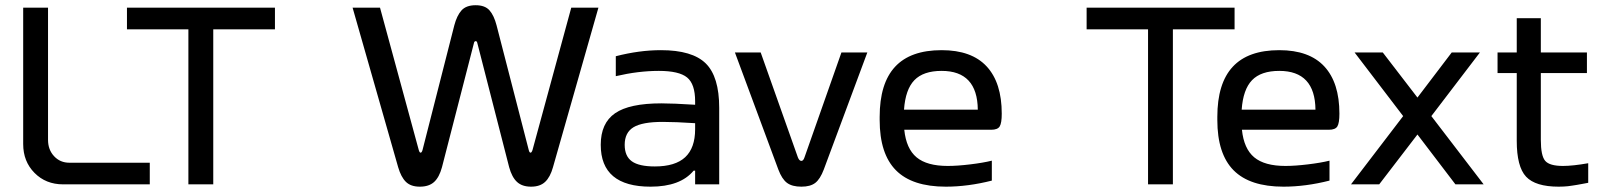

<svg xmlns="http://www.w3.org/2000/svg" viewBox="-20 -699 6079 728"><path d="M67.9 -669.9H162.1V-168.9Q162.1 -131.3 185.1 -106.7Q208 -82 243.2 -82H547.9V0H219.2Q153.8 0 110.8 -43.5Q67.9 -86.9 67.9 -152.8Z M1022.5 -669.9V-587.9H788.6V0H694.3V-587.9H461.4V-669.9Z M1655.8 -64.9Q1645.5 -26.9 1626 -9Q1606.4 8.8 1571.8 8.8Q1537.6 8.8 1519 -9.5Q1500.5 -27.8 1489.7 -64.9L1316.9 -669.9H1420.9L1567.9 -129.9Q1570.8 -120.1 1574.7 -120.1Q1579.1 -120.1 1582 -129.9L1702.6 -603Q1712.4 -640.1 1730 -659.7Q1747.6 -679.2 1783.7 -679.2Q1818.8 -679.2 1835.9 -659.9Q1853 -640.6 1862.8 -603L1984.9 -129.9Q1987.3 -120.1 1991.7 -120.1Q1995.6 -120.1 1999 -129.9L2146 -669.9H2249L2076.7 -64.9Q2066.4 -27.8 2047.1 -9.5Q2027.8 8.8 1993.7 8.8Q1959.5 8.8 1940.2 -9.3Q1920.9 -27.3 1910.6 -64.9L1790 -535.2Q1788.6 -543 1783.7 -543Q1778.3 -543 1776.9 -535.2Z M2485.8 -508.8Q2605 -508.8 2656 -458.5Q2707 -408.2 2707 -290V0H2615.7V-51.8H2609.9Q2559.6 8.8 2446.8 8.8Q2257.8 8.8 2257.8 -149.9Q2257.8 -231.9 2312 -269.5Q2366.2 -307.1 2487.8 -307.1Q2531.7 -307.1 2615.7 -301.8V-314.9Q2615.7 -380.4 2585.2 -405.3Q2554.7 -430.2 2478 -430.2Q2400.4 -430.2 2314.9 -410.2V-485.8Q2404.3 -508.8 2485.8 -508.8ZM2348.6 -149.9Q2348.6 -106.9 2375.7 -87.4Q2402.8 -67.9 2462.9 -67.9Q2540.5 -67.9 2578.1 -103Q2615.7 -138.2 2615.7 -209V-231.9Q2541 -236.8 2492.7 -236.8Q2415.5 -236.8 2382.1 -216.6Q2348.6 -196.3 2348.6 -149.9Z M2766.6 -500H2864.3L3005.4 -102.1Q3010.7 -88.9 3018.6 -88.9Q3025.9 -88.9 3030.3 -102.1L3170.4 -500H3268.6L3103.5 -56.2Q3089.8 -20 3071.3 -5.6Q3052.7 8.8 3018.6 8.8Q2983.4 8.8 2964.1 -5.6Q2944.8 -20 2931.2 -56.2Z M3778.3 -268.1Q3778.3 -232.4 3770.5 -219.7Q3762.7 -207 3738.3 -207H3408.7Q3416 -135.3 3455.3 -102.5Q3494.6 -69.8 3573.7 -69.8Q3609.9 -69.8 3658.4 -75.7Q3707 -81.5 3740.7 -89.8V-14.2Q3649.9 8.8 3566.4 8.8Q3438.5 8.8 3377 -53.5Q3315.4 -115.7 3315.4 -244.1V-255.9Q3315.4 -382.8 3373.8 -445.8Q3432.1 -508.8 3550.3 -508.8Q3664.1 -508.8 3721.2 -447Q3778.3 -385.3 3778.3 -268.1ZM3407.7 -283.2H3687.5Q3686 -430.2 3550.3 -430.2Q3481 -430.2 3447 -395Q3413.1 -359.9 3407.7 -283.2Z M4661.1 -669.9V-587.9H4427.2V0H4333V-587.9H4100.1V-669.9Z M5058.6 -268.1Q5058.6 -232.4 5050.8 -219.7Q5043 -207 5018.6 -207H4689Q4696.3 -135.3 4735.6 -102.5Q4774.9 -69.8 4854 -69.8Q4890.1 -69.8 4938.7 -75.7Q4987.3 -81.5 5021 -89.8V-14.2Q4930.2 8.8 4846.7 8.8Q4718.8 8.8 4657.2 -53.5Q4595.7 -115.7 4595.7 -244.1V-255.9Q4595.7 -382.8 4654.1 -445.8Q4712.4 -508.8 4830.6 -508.8Q4944.3 -508.8 5001.5 -447Q5058.6 -385.3 5058.6 -268.1ZM4688 -283.2H4967.8Q4966.3 -430.2 4830.6 -430.2Q4761.2 -430.2 4727.3 -395Q4693.4 -359.9 4688 -283.2Z M5116.2 -500H5223.1L5354.5 -329.1L5484.4 -500H5591.3L5407.2 -258.8L5605.5 0H5498.5L5354.5 -189L5209.5 0H5102.5L5300.3 -258.8Z M5906.2 -69.8Q5943.4 -69.8 6002 -80.1V-5.9Q5994.6 -4.4 5979.7 -1.7Q5964.8 1 5959.2 2Q5953.6 2.9 5942.6 4.6Q5931.6 6.3 5924.8 7.1Q5918 7.8 5908.7 8.3Q5899.4 8.8 5890.1 8.8Q5801.8 8.8 5766.4 -29.1Q5731 -66.9 5731 -165V-421.9H5658.2V-500H5731V-629.9H5822.3V-500H5997.1V-421.9H5822.3V-168.9Q5822.3 -108.4 5838.9 -89.1Q5855.5 -69.8 5906.2 -69.8Z"/></svg>

Font: LT Wave Text
Style: Regular
Weight: 400
Designer: Daniel Lyons
Version: Version 2.5 (Glyphs App)